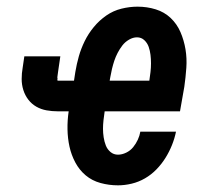

<svg xmlns="http://www.w3.org/2000/svg" viewBox="-20 -548 640 576"><path d="M334 8Q307 8 281.5 1Q256 -6 237 -22Q218 -38 206 -60.5Q194 -83 188.5 -108Q183 -133 182.5 -160Q182 -187 186 -214H154Q136 -214 119.5 -217Q103 -220 89 -228Q75 -236 65 -249Q55 -262 50 -278Q45 -294 45 -311Q45 -328 48 -345L53 -379H161L156 -345Q155 -338 154 -331Q153 -324 152 -316Q152 -316 152 -316Q152 -316 152 -316Q152 -314 152.5 -312.5Q153 -311 152 -309Q152 -309 152 -308.5Q152 -308 152 -308Q152 -307 152.5 -306.5Q153 -306 154 -306H202L206 -332Q210 -356 216.5 -379Q223 -402 234 -424.5Q245 -447 261.5 -467Q278 -487 299 -501.5Q320 -516 344.5 -522Q369 -528 392 -528Q392 -528 392.5 -528Q393 -528 393 -528Q421 -528 447 -520Q473 -512 492 -494Q511 -476 521.5 -451.5Q532 -427 536.5 -400Q541 -373 539 -344.5Q537 -316 533 -288L520 -214H294Q292 -201 290.5 -187.5Q289 -174 289 -161.5Q289 -149 291 -136Q293 -123 297.5 -111.5Q302 -100 311.5 -92Q321 -84 334 -84Q346 -84 358.5 -90Q371 -96 379.5 -106.5Q388 -117 393.5 -129Q399 -141 401 -153H508Q504 -133 496 -113Q488 -93 476.5 -74.5Q465 -56 449.5 -40Q434 -24 415 -13Q396 -2 375 3Q354 8 334 8ZM428 -306Q430 -319 431.5 -332Q433 -345 433 -358Q433 -371 431.5 -383.5Q430 -396 426 -407.5Q422 -419 413 -427.5Q404 -436 391 -436Q379 -436 367 -429Q355 -422 347 -411.5Q339 -401 333 -389.5Q327 -378 323 -366Q319 -354 316 -341.5Q313 -329 311 -317L309 -306Z"/></svg>

Font: Iosevka SS04 SmBd Ex Obl
Style: Regular
Weight: 600
Width: 7
Italic angle: -9°
Monospace: yes
Designer: Belleve Invis
Foundry: Belleve Invis
Version: Version 19.0.0; ttfautohint (v1.8.4)